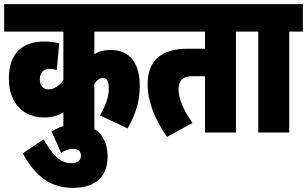

<svg xmlns="http://www.w3.org/2000/svg" viewBox="-20 -642 1487 930"><path d="M684 -489V-622H0V-489H287V-253C269 -229 243 -209 215 -209C190 -209 173 -226 173 -257C173 -291 190 -308 220 -308C232 -308 245 -306 255 -303L267 -432C244 -438 219 -441 195 -441C89 -441 23 -385 23 -262C23 -139 95 -73 195 -73C232 -73 261 -82 287 -98V0H437V-235C446 -251 461 -264 478 -264C498 -264 507 -250 507 -213C507 -170 491 -130 464 -83L598 -20C642 -96 657 -160 657 -225C657 -334 611 -400 515 -400C484 -400 459 -393 437 -379V-489Z M333 268C450 268 501 207 501 117C501 26 454 -39 343 -39C297 -39 261 -25 230 -4L276 98C292 88 313 79 335 79C358 79 372 90 372 112C372 134 358 148 324 148C277 148 240 119 191 33L90 101C153 214 225 268 333 268Z M1123 -489H1189V-622H672V-489H973V-406H888C758 -406 695 -346 695 -233C695 -150 730 -64 789 21L912 -46C867 -113 845 -164 845 -210C845 -253 867 -273 911 -273H973V0H1123Z M1381 -489H1447V-622H1177V-489H1231V0H1381Z"/></svg>

Font: Noto Sans Devanagari ExtraCondensed Black
Style: Regular
Weight: 900
Width: 2
Designer: Jelle Bosma - Monotype Design Team
Foundry: Monotype Imaging Inc.
Version: Version 2.004